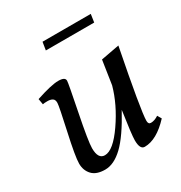

<svg xmlns="http://www.w3.org/2000/svg" viewBox="-149 -715 787 833"><g transform="rotate(-30 244.5 -298.5)"><path d="M337.9 9.8Q314 9.8 314 -36.1Q314 -64 331.1 -179.2Q274.9 -76.2 229.5 -33.2Q184.1 9.8 140.1 9.8Q96.2 9.8 75.2 -12.7Q54.2 -35.2 54.2 -69.3Q54.2 -103.5 79.1 -215.8Q104 -328.1 104.5 -344.7Q105 -361.3 95.2 -367.2Q85.9 -373 70.3 -373Q54.7 -373 46.9 -371.1L42 -399.9Q120.1 -425.8 154.8 -425.8Q189.5 -425.8 189 -407.2Q189 -396 162.6 -264.2Q136.2 -132.3 136.2 -99.1Q136.2 -44.9 169.9 -44.9Q211.9 -44.9 268.6 -127Q325.2 -209 348.1 -292L366.2 -411.1L458 -428.2Q399.9 -132.3 399.9 -84Q399.9 -66.9 413.1 -66.9Q431.2 -66.9 451.2 -80.1L462.9 -60.1Q397.9 9.8 337.9 9.8ZM422.9 -606.9 417 -566.9H174.8L181.2 -606.9Z"/></g></svg>

Font: Unna-Italic
Style: Italic
Weight: 400
Italic angle: -8°
Designer: Jorge de Buen U.
Foundry: Omnibus-Type
Version: Version 2.006;PS 002.006;hotconv 1.0.70;makeotf.lib2.5.58329